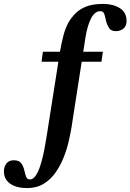

<svg xmlns="http://www.w3.org/2000/svg" viewBox="-169 -732 666 980"><path d="M-31 228Q-84 228 -116.5 206Q-149 184 -149 142Q-149 120 -136.5 103Q-124 86 -99 86Q-72 86 -61 101Q-50 116 -45.5 135Q-41 154 -36 169Q-31 184 -16 184Q-1 184 12 166Q25 148 34.5 120Q44 92 51 61Q58 30 62.5 2Q67 -26 70 -42L129 -417H43L50 -468H137Q145 -513 155 -551.5Q165 -590 181 -618Q195 -642 216 -663.5Q237 -685 271 -698.5Q305 -712 357 -712Q408 -712 442.5 -690.5Q477 -669 477 -625Q477 -599 461 -586Q445 -573 423 -573Q398 -573 388 -588.5Q378 -604 373 -622Q369 -642 364 -658.5Q359 -675 343 -675Q315 -675 296 -638.5Q277 -602 267 -540L256 -468H356L349 -417H248L196 -82Q191 -52 182 -12Q173 28 156.5 70Q140 112 115 148Q90 184 54 206Q18 228 -31 228Z"/></svg>

Font: STIX Two Text SemiBold
Style: Italic
Weight: 600
Italic angle: -12°
Designer: Ross Mills, John Hudson & Paul Hanslow, Tiro Typeworks Ltd; with prior portions MicroPress Inc. and Coen Hoffman, Elsevi
Foundry: Tiro Typeworks Ltd
Version: Version 2.13 b171